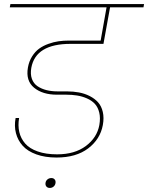

<svg xmlns="http://www.w3.org/2000/svg" viewBox="-20 -760 723 937"><path d="M27.8 -724.1 30.8 -740.2H683.1L680.2 -724.1H517.1L484.9 -545.9H324.2Q154.3 -545.9 132.8 -429.2Q127.4 -397.9 135.7 -375Q144 -352.1 163.3 -339.1Q182.6 -326.2 207.3 -320.1Q231.9 -314 262.2 -314H307.1Q337.9 -314 365.5 -308.8Q393.1 -303.7 417.7 -291.3Q442.4 -278.8 458.7 -260.5Q475.1 -242.2 481.7 -213.6Q488.3 -185.1 481.9 -149.9Q469.2 -80.6 410.4 -35.9Q351.6 8.8 255.9 8.8Q199.7 8.8 157.2 -6.6Q114.7 -22 90.8 -48.6Q66.9 -75.2 57.9 -109.9Q48.8 -144.5 56.2 -184.1H73.2Q66.9 -147 74.2 -115.5Q81.5 -84 103 -59.3Q124.5 -34.7 164.3 -20.8Q204.1 -6.8 258.8 -6.8Q344.7 -6.8 399.2 -47.6Q453.6 -88.4 464.8 -149.9Q470.7 -184.1 464.4 -210.4Q458 -236.8 442.9 -253.2Q427.7 -269.5 404.3 -279.8Q380.9 -290 356.2 -293.9Q331.5 -297.9 303.2 -297.9H257.8Q188 -297.9 146.5 -331.8Q105 -365.7 116.2 -430.2Q121.6 -460.9 136.5 -484.6Q151.4 -508.3 170.9 -522.5Q190.4 -536.6 216.1 -545.9Q241.7 -555.2 265.9 -558.6Q290 -562 316.9 -562H471.2L500 -724.1ZM231 108.9Q240.7 108.9 246.6 115.5Q252.4 122.1 251 132.8Q249.5 143.6 241.7 150.4Q233.9 157.2 223.1 157.2Q212.4 157.2 206.5 150.4Q200.7 143.6 202.1 132.8Q203.6 122.1 211.7 115.5Q219.7 108.9 231 108.9Z"/></svg>

Font: SVN-Poppins Thin
Style: Italic
Weight: 100
Italic angle: -10°
Designer: Ninad Kale (Devanagari), Jonny Pinhorn (Latin)
Foundry: Indian Type Foundry
Version: Version 3.002 2017